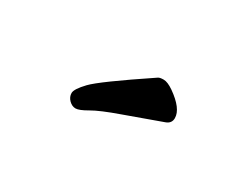

<svg xmlns="http://www.w3.org/2000/svg" viewBox="-34 -865 567 442"><g transform="rotate(30 250.0 -643.5)"><path d="M378 -659Q378 -645 364 -640Q315 -622 267 -605Q219 -588 198.5 -576Q178 -564 168.5 -564Q159 -564 151 -572Q143 -580 143 -590.5Q143 -601 164 -623Q185 -645 297 -720Q301 -723 311.5 -723Q322 -723 338 -712Q378 -684 378 -659Z"/></g></svg>

Font: LXGW ZhenKai
Style: Regular
Weight: 400
Designer: LXGW / Fontworks Inc.
Foundry: LXGW / Fontworks Inc.
Version: Version 0.800;June 8, 2025